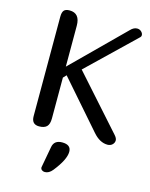

<svg xmlns="http://www.w3.org/2000/svg" viewBox="-138 -796 888 1135"><g transform="rotate(15 305.5 -228.5)"><path d="M208 -382 518 -689Q537 -709 558 -709Q573 -709 583.5 -699Q594 -689 594 -677Q594 -670 589 -665L303 -390L592 -66Q606 -50 606 -37Q606 -22 594.5 -11Q583 0 565 0Q517 0 475 -49L226 -334L208 -315V-65Q208 -30 193 -15Q178 0 146 0Q100 0 100 -50V-659Q100 -686 110 -697.5Q120 -709 144 -709Q208 -709 208 -632ZM295 226Q274 252 249 252Q238 252 230.5 246Q223 240 223 230L247 99Q255 56 304 56Q358 56 358 99Q358 147 295 226Z"/></g></svg>

Font: Marmelad
Style: Regular
Weight: 400
Designer: Manvel Shmavonyan
Foundry: Cyreal
Version: Version 1.001;PS 001.001;hotconv 1.0.88;makeotf.lib2.5.64775